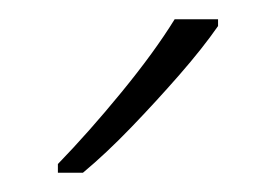

<svg xmlns="http://www.w3.org/2000/svg" viewBox="-20 -785 286 199"><path d="M206 -758Q190 -735 166 -707.5Q142 -680 116 -653Q90 -626 66 -606H40V-615Q72 -648 106 -689.5Q140 -731 161 -765H206Z"/></svg>

Font: Noto Sans Khmer SemiCondensed ExtraLight
Style: Regular
Weight: 200
Width: 4
Designer: Danh Hong and the Monotype Design Team
Foundry: Monotype Imaging Inc.
Version: Version 2.004; ttfautohint (v1.8.4.7-5d5b)